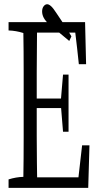

<svg xmlns="http://www.w3.org/2000/svg" viewBox="-20 -909 469 919"><path d="M387.2 -803.2Q389.6 -707.5 392.1 -601.6Q392.1 -601.6 357.4 -601.6Q349.1 -682.1 340.3 -752.9Q340.3 -752.9 157.2 -752.9Q155.8 -629.4 155.8 -561.5Q155.8 -504.4 155.8 -437.5Q155.8 -437.5 272 -437.5Q276.9 -499.5 281.7 -551.8Q281.7 -551.8 308.1 -551.8Q308.1 -419.9 308.1 -278.3Q308.1 -278.3 281.7 -278.3Q276.9 -339.8 272.5 -391.6Q272.5 -391.6 155.8 -391.6Q155.8 -329.1 155.8 -256.8Q155.8 -191.4 156.7 -128.9Q157.2 -99.6 157.7 -60.1Q157.7 -60.1 355.5 -60.1Q364.3 -141.6 373 -213.4Q373 -213.4 408.2 -213.4Q405.3 -116.7 402.3 -9.8Q402.3 -9.8 21 -9.8Q21 -34.7 21 -50.3Q56.6 -61.5 91.8 -62.5Q93.3 -142.6 93.3 -251Q93.3 -411.1 93.3 -560.5Q93.3 -670.4 91.8 -751Q56.2 -762.2 21 -763.2Q21 -788.1 21 -803.2Q21 -803.2 387.2 -803.2ZM206.1 -888.7Q213.9 -888.7 224.4 -879.4Q234.9 -870.1 250.5 -845.7Q295.4 -780.8 321.8 -734.9Q321.8 -734.9 311.5 -712.9Q289.1 -731 266.1 -750.7Q243.2 -770.5 218.3 -789.6Q197.8 -808.1 189.7 -823.2Q181.6 -838.4 181.6 -854Q181.6 -869.6 189 -879.2Q196.3 -888.7 206.1 -888.7Z"/></svg>

Font: Scarab Serif
Style: Light
Weight: 300
Designer: John Roberts
Foundry: Scarab
Version: 1.0